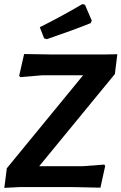

<svg xmlns="http://www.w3.org/2000/svg" viewBox="-20 -907 589 931"><path d="M379 -887 392 -884 425 -807 420 -795Q333 -760 207 -717L194 -721L173 -775Q283 -830 379 -887ZM549 -644 537 -548 170 -101H380L486 -109L490 -102L467 3L326 0H77L1 4L13 -91L383 -542H185L78 -533L73 -540L97 -645L223 -643H489Z"/></svg>

Font: Alegreya Sans SC
Style: Bold Italic
Weight: 700
Italic angle: -7°
Designer: Juan Pablo del Peral
Foundry: Huerta Tipografica
Version: Version 2.007